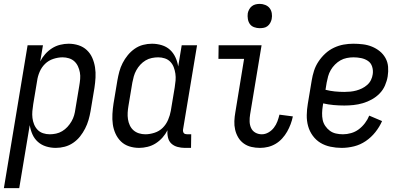

<svg xmlns="http://www.w3.org/2000/svg" viewBox="-48 -753 2068 988"><path d="M-28 215 94 -520H173L159 -437Q169 -457 184.5 -474.5Q200 -492 219.5 -504.5Q239 -517 261.5 -522.5Q284 -528 305 -528Q332 -528 356.5 -520Q381 -512 399 -495Q417 -478 427 -455Q437 -432 441 -406.5Q445 -381 443.5 -354Q442 -327 438 -301L418 -181Q414 -158 407.5 -135.5Q401 -113 390 -91.5Q379 -70 364 -51Q349 -32 328.5 -18Q308 -4 285 2Q262 8 239 8Q213 8 189 0.5Q165 -7 147 -23Q129 -39 119 -61.5Q109 -84 105 -109L51 215ZM208 -62Q224 -62 240.5 -65.5Q257 -69 272 -78Q287 -87 299 -100Q311 -113 320 -128.5Q329 -144 333.5 -160Q338 -176 340 -192L360 -312Q363 -329 364.5 -346.5Q366 -364 363 -380.5Q360 -397 353 -412Q346 -427 334.5 -437.5Q323 -448 307 -453Q291 -458 274 -458Q251 -458 226.5 -450Q202 -442 184 -424.5Q166 -407 156 -383.5Q146 -360 143 -337L123 -217Q120 -199 118.5 -181Q117 -163 119 -146Q121 -129 127.5 -113Q134 -97 145.5 -85Q157 -73 173.5 -67.5Q190 -62 208 -62Z M668 8Q641 8 616.5 0Q592 -8 574.5 -25Q557 -42 546.5 -65Q536 -88 532.5 -113.5Q529 -139 530.5 -166Q532 -193 536 -219L556 -339Q560 -362 566 -384.5Q572 -407 583 -428.5Q594 -450 609.5 -469Q625 -488 645 -502Q665 -516 688 -522Q711 -528 734 -528Q760 -528 784.5 -520.5Q809 -513 826.5 -497Q844 -481 854.5 -458.5Q865 -436 869 -411L887 -520H966L894 -87Q893 -82 894 -77Q895 -72 897.5 -68.5Q900 -65 905 -63.5Q910 -62 915 -62H936L935 8H903Q884 8 865.5 3Q847 -2 834 -14Q821 -26 816.5 -45Q812 -64 814 -83Q804 -63 788.5 -45.5Q773 -28 753.5 -15.5Q734 -3 711.5 2.5Q689 8 668 8ZM700 -62Q723 -62 747.5 -70Q772 -78 789.5 -95.5Q807 -113 817 -136.5Q827 -160 831 -183L851 -303Q854 -321 855.5 -339Q857 -357 854.5 -374Q852 -391 846 -407Q840 -423 828.5 -435Q817 -447 800.5 -452.5Q784 -458 766 -458Q750 -458 733 -454.5Q716 -451 701 -442Q686 -433 674 -420Q662 -407 653.5 -391.5Q645 -376 640.5 -360Q636 -344 633 -328L613 -208Q610 -191 609 -173.5Q608 -156 610.5 -139.5Q613 -123 620 -108Q627 -93 639 -82.5Q651 -72 667 -67Q683 -62 700 -62Z M1290 8Q1267 8 1245.5 3Q1224 -2 1206.5 -14.5Q1189 -27 1178 -45.5Q1167 -64 1162 -85.5Q1157 -107 1158 -130Q1159 -153 1163 -175L1208 -450H1076L1077 -520H1298L1239 -164Q1236 -146 1236.5 -128Q1237 -110 1244 -94.5Q1251 -79 1266 -70.5Q1281 -62 1299 -62Q1317 -62 1333.5 -71.5Q1350 -81 1361.5 -96Q1373 -111 1379.5 -128.5Q1386 -146 1390 -163L1459 -154Q1455 -134 1447.5 -114Q1440 -94 1429.5 -75.5Q1419 -57 1404 -40.5Q1389 -24 1370.5 -13Q1352 -2 1331.5 3Q1311 8 1290 8ZM1288 -608Q1274 -608 1260 -613Q1246 -618 1238 -629Q1230 -640 1227.5 -655Q1225 -670 1227 -685Q1229 -695 1234.5 -705Q1240 -715 1248.5 -721.5Q1257 -728 1267.5 -730.5Q1278 -733 1289 -733Q1303 -733 1317 -727.5Q1331 -722 1339.5 -711Q1348 -700 1350.5 -685Q1353 -670 1350 -655Q1348 -645 1342.5 -635Q1337 -625 1328.5 -618.5Q1320 -612 1309.5 -610Q1299 -608 1288 -608Z M1710 8Q1681 8 1652.5 2Q1624 -4 1601 -18Q1578 -32 1561.5 -54.5Q1545 -77 1537.5 -104Q1530 -131 1530.5 -160.5Q1531 -190 1536 -219L1556 -339Q1560 -364 1568 -389Q1576 -414 1591 -436.5Q1606 -459 1626 -477.5Q1646 -496 1670.5 -507.5Q1695 -519 1720 -523.5Q1745 -528 1770 -528Q1795 -528 1819.5 -525Q1844 -522 1866 -513Q1888 -504 1906 -489.5Q1924 -475 1935.5 -454.5Q1947 -434 1949 -409.5Q1951 -385 1947 -360Q1943 -336 1933 -313Q1923 -290 1905.5 -272Q1888 -254 1865.5 -241.5Q1843 -229 1819 -222Q1795 -215 1771 -212.5Q1747 -210 1724 -210Q1696 -210 1668.5 -212.5Q1641 -215 1615 -221L1613 -208Q1610 -190 1609.5 -171.5Q1609 -153 1612.5 -136Q1616 -119 1626 -104.5Q1636 -90 1649.5 -80Q1663 -70 1680.5 -66Q1698 -62 1717 -62Q1737 -62 1758.5 -68Q1780 -74 1798 -87.5Q1816 -101 1830 -119.5Q1844 -138 1852 -158L1918 -130Q1905 -100 1883.5 -73Q1862 -46 1834 -27Q1806 -8 1774 0Q1742 8 1710 8ZM1724 -280Q1739 -280 1754.5 -281.5Q1770 -283 1785 -287Q1800 -291 1814.5 -298Q1829 -305 1841.5 -316Q1854 -327 1861 -341.5Q1868 -356 1870 -371Q1873 -391 1867 -410Q1861 -429 1845.5 -439.5Q1830 -450 1810.5 -454Q1791 -458 1771 -458Q1754 -458 1736.5 -454.5Q1719 -451 1704 -442.5Q1689 -434 1676 -421Q1663 -408 1654 -392.5Q1645 -377 1640.5 -360.5Q1636 -344 1633 -328L1627 -291Q1650 -285 1674.5 -282.5Q1699 -280 1724 -280Z"/></svg>

Font: Iosevka Term Curly
Style: Italic
Weight: 400
Italic angle: -9°
Designer: Belleve Invis
Foundry: Belleve Invis
Version: Version 32.3.0